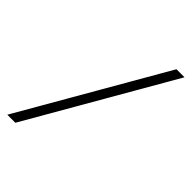

<svg xmlns="http://www.w3.org/2000/svg" viewBox="-230 -881 1012 1012"><g transform="rotate(45 275.5 -375.0)"><path d="M476 -775H536L75 25H15Z"/></g></svg>

Font: Beorc Gothic
Style: Regular
Weight: 400
Version: Version 001.001